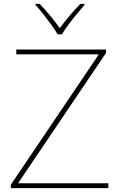

<svg xmlns="http://www.w3.org/2000/svg" viewBox="-20 -969 618 989"><path d="M538 0H36V-18L489 -689H64V-714H526V-696L73 -25H538ZM277 -792Q265 -813 245 -840.5Q225 -868 203.5 -895.5Q182 -923 163 -943V-949H184Q212 -921 239.5 -887Q267 -853 288 -824Q309 -853 337.5 -887Q366 -921 394 -949H415V-943Q397 -923 374.5 -895.5Q352 -868 331.5 -840.5Q311 -813 299 -792Z"/></svg>

Font: Noto Sans Syriac Western Thin
Style: Regular
Weight: 100
Designer: Patrick Giasson and the Monotype Design Team
Foundry: Monotype Imaging Inc.
Version: Version 3.000; ttfautohint (v1.8.4.7-5d5b)